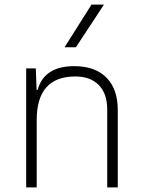

<svg xmlns="http://www.w3.org/2000/svg" viewBox="-20 -815 626 835"><path d="M446.3 0V-338.9Q446.3 -407.7 409.7 -445.1Q373 -482.4 307.6 -482.4Q139.6 -482.4 139.6 -293V0H93.8V-517.6H135.7L139.2 -423.8H143.6Q171.9 -527.3 303.2 -527.3Q393.6 -527.3 442.9 -477.5Q492.2 -427.7 492.2 -336.9V0ZM260.7 -609.4 377.9 -794.9H432.1L310.1 -609.4Z"/></svg>

Font: Cascadia Mono ExtraLight
Style: Regular
Weight: 200
Monospace: yes
Designer: Aaron Bell
Foundry: Saja Typeworks
Version: Version 2404.023; ttfautohint (v1.8.4)